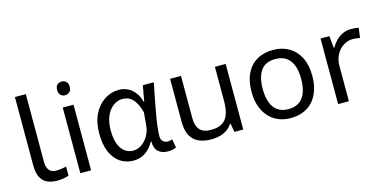

<svg xmlns="http://www.w3.org/2000/svg" viewBox="-73 -1120 3012 1515"><g transform="rotate(-15 1433.5 -362.0)"><path d="M243 10Q199 10 164.5 -4.5Q130 -19 110 -55.5Q90 -92 90 -157V-714H179V-165Q179 -117 197.5 -93Q216 -69 256 -69Q278 -69 301.5 -72.5Q325 -76 338 -80V-6Q324 1 296.5 5.5Q269 10 243 10Z M521 -536V0H433V-536ZM478 -737Q498 -737 513.5 -723.5Q529 -710 529 -681Q529 -653 513.5 -639Q498 -625 478 -625Q456 -625 441 -639Q426 -653 426 -681Q426 -710 441 -723.5Q456 -737 478 -737Z M866 13Q805 13 758 -18.5Q711 -50 684.5 -111.5Q658 -173 658 -262Q658 -356 691 -421.5Q724 -487 778.5 -522Q833 -557 896 -557Q930 -557 962.5 -543Q995 -529 1021.5 -497.5Q1048 -466 1063 -414H1066L1089 -543H1179Q1168 -490 1156.5 -431Q1145 -372 1134.5 -314.5Q1124 -257 1117.5 -206.5Q1111 -156 1111 -119Q1111 -92 1126.5 -77.5Q1142 -63 1165 -63Q1174 -63 1184 -65Q1194 -67 1202 -71L1215 -1Q1204 4 1187 8.5Q1170 13 1146 13Q1098 13 1068.5 -13.5Q1039 -40 1039 -97H1035Q973 13 866 13ZM885 -64Q921 -64 953.5 -86.5Q986 -109 1008 -147.5Q1030 -186 1033 -232L1042 -335Q1030 -379 1014.5 -407.5Q999 -436 981 -452Q963 -468 943.5 -474Q924 -480 905 -480Q866 -480 831 -455.5Q796 -431 774 -383Q752 -335 752 -263Q752 -168 787.5 -116Q823 -64 885 -64Z M1764 -536V0H1692L1679 -71H1675Q1658 -43 1631 -25Q1604 -7 1572 1.5Q1540 10 1505 10Q1441 10 1397.5 -10.5Q1354 -31 1332 -74Q1310 -117 1310 -185V-536H1399V-191Q1399 -127 1428 -95Q1457 -63 1518 -63Q1578 -63 1612.5 -85.5Q1647 -108 1661.5 -151.5Q1676 -195 1676 -257V-536Z M2400 -269Q2400 -202 2382.5 -150.5Q2365 -99 2332.5 -63Q2300 -27 2253.5 -8.5Q2207 10 2150 10Q2097 10 2052 -8.5Q2007 -27 1974 -63Q1941 -99 1922.5 -150.5Q1904 -202 1904 -269Q1904 -358 1934 -419.5Q1964 -481 2020 -513.5Q2076 -546 2153 -546Q2226 -546 2281.5 -513.5Q2337 -481 2368.5 -419.5Q2400 -358 2400 -269ZM1995 -269Q1995 -206 2011.5 -159.5Q2028 -113 2063 -88Q2098 -63 2152 -63Q2206 -63 2241 -88Q2276 -113 2292.5 -159.5Q2309 -206 2309 -269Q2309 -333 2292 -378Q2275 -423 2240.5 -447.5Q2206 -472 2151 -472Q2069 -472 2032 -418Q1995 -364 1995 -269Z M2789 -546Q2804 -546 2821.5 -544.5Q2839 -543 2852 -540L2841 -459Q2828 -462 2812.5 -464Q2797 -466 2783 -466Q2752 -466 2724 -453Q2696 -440 2674 -416.5Q2652 -393 2639.5 -360Q2627 -327 2627 -286V0H2539V-536H2611L2621 -438H2625Q2642 -468 2666 -492.5Q2690 -517 2721 -531.5Q2752 -546 2789 -546Z"/></g></svg>

Font: umalayalam25
Style: Book
Weight: 400
Designer: Jelle Bosma - Monotype Design Team
Foundry: Monotype Imaging Inc.
Version: Version 2.003